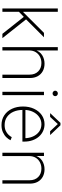

<svg xmlns="http://www.w3.org/2000/svg" viewBox="834 -1636 814 2521"><g transform="rotate(90 1240.5 -375.0)"><path d="M128.9 -211.9V-274.4H140.1L411.1 -545.9H468.8L219.2 -295.9L214.4 -293.9ZM90.3 0V-727.5H134.3V0ZM423.8 0 194.3 -289.6 226.6 -319.8 480.5 0Z M642.1 -353V0H598.1V-727.5H642.1V-423.8H633.3Q653.3 -490.7 703.4 -522Q753.4 -553.2 815.4 -553.2Q871.1 -553.2 913.6 -530Q956.1 -506.8 980 -463.6Q1003.9 -420.4 1003.9 -359.9V0H959.5V-357.4Q959.5 -427.7 917.2 -470Q875 -512.2 806.6 -512.2Q759.8 -512.2 722.4 -492.2Q685.1 -472.2 663.6 -436.5Q642.1 -400.9 642.1 -353Z M1184.6 0V-545.9H1228.5V0ZM1206.5 -658.7Q1191.9 -658.7 1181.2 -668.9Q1170.4 -679.2 1170.4 -693.4Q1170.4 -708 1181.2 -718Q1191.9 -728 1206.5 -728Q1221.2 -728 1231.7 -718Q1242.2 -708 1242.2 -693.4Q1242.2 -679.2 1231.7 -668.9Q1221.2 -658.7 1206.5 -658.7Z M1621.6 11.7Q1547.9 11.7 1492.9 -24.9Q1438 -61.5 1408 -125.2Q1377.9 -189 1377.9 -270.5Q1377.9 -352.1 1408 -416Q1438 -480 1490.7 -516.6Q1543.5 -553.2 1610.8 -553.2Q1657.2 -553.2 1698.5 -534.9Q1739.7 -516.6 1771.2 -481.7Q1802.7 -446.8 1820.8 -397Q1838.9 -347.2 1838.9 -283.2V-262.7H1405.8V-302.2H1814.9L1794.4 -286.6Q1794.4 -350.1 1771.5 -401.4Q1748.5 -452.6 1707.3 -482.4Q1666 -512.2 1610.8 -512.2Q1557.1 -512.2 1514.4 -481.9Q1471.7 -451.7 1447.3 -400.4Q1422.9 -349.1 1422.9 -286.1V-268.1Q1422.9 -199.7 1446.5 -145.8Q1470.2 -91.8 1514.9 -60.5Q1559.6 -29.3 1621.6 -29.3Q1666.5 -29.3 1698 -44.2Q1729.5 -59.1 1749.8 -81.1Q1770 -103 1780.3 -123L1820.8 -106.9Q1808.6 -79.6 1782.2 -52.2Q1755.9 -24.9 1715.8 -6.6Q1675.8 11.7 1621.6 11.7ZM1514.2 -626.5H1467.8V-629.9L1592.8 -762.2H1624.5L1750 -629.9V-626.5H1702.6L1608.4 -727.5Z M2028.8 -353V0H1984.9V-545.9H2027.8V-423.8H2020Q2040 -490.7 2090.1 -522Q2140.1 -553.2 2202.1 -553.2Q2257.8 -553.2 2300.3 -530Q2342.8 -506.8 2366.7 -463.6Q2390.6 -420.4 2390.6 -359.9V0H2346.2V-357.4Q2346.2 -427.7 2304 -470Q2261.7 -512.2 2193.4 -512.2Q2146.5 -512.2 2109.1 -492.2Q2071.8 -472.2 2050.3 -436.5Q2028.8 -400.9 2028.8 -353Z"/></g></svg>

Font: Inter ExtraLight
Style: Regular
Weight: 250
Designer: Rasmus Andersson
Foundry: rsms
Version: Version 4.001;git-66647c0bb